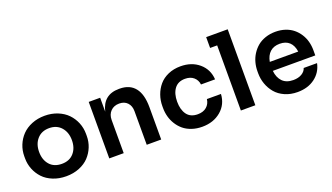

<svg xmlns="http://www.w3.org/2000/svg" viewBox="-67 -1222 2996 1734"><g transform="rotate(-20 1430.5 -355.5)"><path d="M339.8 19Q270.5 19 213.4 -4.2Q156.2 -27.3 119.6 -66.4Q83 -105.5 63 -155.3Q43 -205.1 43 -259.8V-280.8Q43 -336.9 63.7 -387.7Q84.5 -438.5 121.8 -477.3Q159.2 -516.1 215.8 -539.1Q272.5 -562 339.8 -562Q406.7 -562 463.4 -539.1Q520 -516.1 557.4 -477.3Q594.7 -438.5 615.5 -387.7Q636.2 -336.9 636.2 -280.8V-259.8Q636.2 -205.1 616.2 -155.3Q596.2 -105.5 559.6 -66.4Q522.9 -27.3 465.8 -4.2Q408.7 19 339.8 19ZM339.8 -100.1Q413.6 -100.1 455.3 -147.7Q497.1 -195.3 497.1 -271Q497.1 -346.7 454.6 -394.8Q412.1 -442.9 339.8 -442.9Q267.1 -442.9 224.6 -395Q182.1 -347.2 182.1 -271Q182.1 -195.3 223.6 -147.7Q265.1 -100.1 339.8 -100.1Z M896.5 0H757.8V-543H867.7V-409.2Q902.3 -560.1 1053.7 -560.1H1059.6Q1156.7 -560.1 1206.8 -497.3Q1256.8 -434.6 1256.8 -311V0H1117.7V-323.2Q1117.7 -374 1088.9 -404.5Q1060.1 -435.1 1010.7 -435.1Q959.5 -435.1 928 -403.1Q896.5 -371.1 896.5 -318.8Z M1646.5 19Q1592.3 19 1546.1 3.2Q1500 -12.7 1468 -39.6Q1436 -66.4 1413.6 -102.5Q1391.1 -138.7 1380.4 -178.7Q1369.6 -218.8 1369.6 -261.2V-279.8Q1369.6 -335 1387.5 -385.3Q1405.3 -435.5 1439 -475.3Q1472.7 -515.1 1526.1 -538.6Q1579.6 -562 1645.5 -562Q1752.4 -562 1823 -501.7Q1893.6 -441.4 1899.9 -344.2H1764.6Q1759.3 -387.7 1728 -414.8Q1696.8 -441.9 1645.5 -441.9Q1578.1 -441.9 1543.5 -395.5Q1508.8 -349.1 1508.8 -271Q1508.8 -193.8 1542.7 -147.5Q1576.7 -101.1 1646.5 -101.1Q1699.2 -101.1 1731.7 -128.9Q1764.2 -156.7 1769.5 -202.1H1904.8Q1898.9 -103 1826.7 -42Q1754.4 19 1646.5 19Z M2161.6 0H2022.5V-626H1954.6V-730H2161.6Z M2563 19Q2495.6 19 2441.2 -5.1Q2386.7 -29.3 2353 -69.6Q2319.3 -109.9 2301.8 -159.4Q2284.2 -209 2284.2 -262.2V-280.8Q2284.2 -324.2 2295.2 -365.2Q2306.2 -406.2 2328.9 -441.9Q2351.6 -477.5 2383.5 -504.4Q2415.5 -531.2 2460.2 -546.6Q2504.9 -562 2557.1 -562Q2608.4 -562 2651.9 -547.4Q2695.3 -532.7 2726.8 -506.8Q2758.3 -481 2780.5 -446.3Q2802.7 -411.6 2813.5 -371.6Q2824.2 -331.5 2824.2 -288.1V-237.8H2416Q2422.9 -171.4 2459.7 -133.8Q2496.6 -96.2 2563 -96.2Q2611.8 -96.2 2644.8 -116Q2677.7 -135.7 2687 -167H2815.4Q2797.4 -82 2729.7 -31.5Q2662.1 19 2563 19ZM2557.1 -446.8Q2499.5 -446.8 2464.1 -414.8Q2428.7 -382.8 2418 -323.2H2691.4Q2683.1 -383.3 2649.2 -415Q2615.2 -446.8 2557.1 -446.8Z"/></g></svg>

Font: Sora SemiBold
Style: Regular
Weight: 600
Designer: Jonathan Barnbrook, Julián Moncada
Foundry: Barnbrook Fonts
Version: Version 2.000